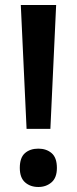

<svg xmlns="http://www.w3.org/2000/svg" viewBox="-20 -734 307 766"><path d="M181 -220H86L63 -714H204ZM59 -64Q59 -105 79.5 -123Q100 -141 133 -141Q165 -141 186 -123Q207 -105 207 -64Q207 -25 185.5 -6.5Q164 12 133 12Q101 12 80 -6.5Q59 -25 59 -64Z"/></svg>

Font: Noto Sans Lao UI SemCond SemBd
Style: Regular
Weight: 600
Width: 4
Designer: Monotype Design Team
Foundry: Monotype Imaging Inc.
Version: Version 2.000; ttfautohint (v1.8.4.7-5d5b)